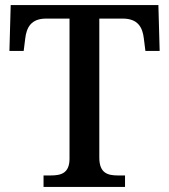

<svg xmlns="http://www.w3.org/2000/svg" viewBox="-20 -734 664 754"><path d="M151 0H471V-45H443C403 -45 370 -54 370 -115V-661H462C522 -661 540 -626 545 -582L551 -534H607L602 -714H22L17 -534H73L79 -582C84 -626 102 -661 161 -661H253V-111C253 -53 219 -45 179 -45H151Z"/></svg>

Font: Noto Serif Medium
Style: Regular
Weight: 500
Designer: Monotype Design Team
Foundry: Monotype Imaging Inc.
Version: Version 2.013